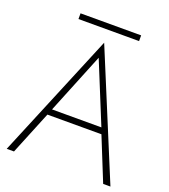

<svg xmlns="http://www.w3.org/2000/svg" viewBox="-149 -935 918 1042"><g transform="rotate(20 310.5 -414.0)"><path d="M136 -795V-828H486V-795ZM155 -250 53 0H11L311 -722L610 0H568L467 -250ZM169 -285H454L311 -635Z"/></g></svg>

Font: Renner
Style: Thin
Weight: 200
Version: Version 003.000 ; ttfautohint (v0.97) -l 8 -r 50 -G 200 -x 1